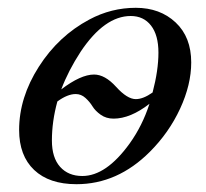

<svg xmlns="http://www.w3.org/2000/svg" viewBox="-20 -461 529 492"><path d="M470 -301Q470 -244 441.5 -182.5Q413 -121 364 -72Q281 11 176 11Q106 11 67.5 -25.5Q29 -62 29 -128Q29 -211 79.5 -290Q130 -369 209 -411Q265 -441 328 -441Q390 -441 430 -403.5Q470 -366 470 -301ZM315 -420Q248 -420 187 -329Q155 -280 137 -232Q187 -270 221 -270Q249 -270 277.5 -238.5Q306 -207 328 -207Q347 -207 371 -224Q386 -281 386 -326Q386 -371 367 -395.5Q348 -420 315 -420ZM363 -195Q314 -157 271 -157Q252 -157 238 -167Q224 -177 217 -188.5Q210 -200 199 -210Q188 -220 174 -220Q153 -220 127 -201Q113 -150 113 -101Q113 -57 134 -33.5Q155 -10 191 -10Q252 -10 312 -93Q345 -139 363 -195Z"/></svg>

Font: STIX MathJax Alphabets
Style: Italic
Weight: 400
Italic angle: -16.33°
Designer: MicroPress Inc., with final additions and corrections provided by Coen Hoffman, Elsevier (retired)
Version: Version 1.1.1